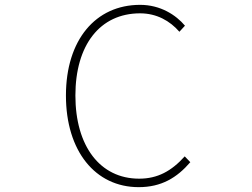

<svg xmlns="http://www.w3.org/2000/svg" viewBox="-20 -759 1040 792"><path d="M552 13C646 13 710 -26 765 -90L742 -114C687 -53 630 -22 554 -22C392 -22 291 -157 291 -365C291 -573 392 -704 558 -704C626 -704 681 -673 720 -628L743 -653C706 -697 642 -739 558 -739C374 -739 252 -594 252 -365C252 -136 373 13 552 13Z"/></svg>

Font: Harano Aji Gothic CN ExtraLight
Style: Regular
Weight: 250
Foundry: Masamichi Hosoda
Version: HaranoAjiGothicCN-ExtraLight version 20230610;ttx 4.39.4